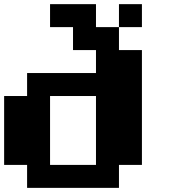

<svg xmlns="http://www.w3.org/2000/svg" viewBox="-20 -909 818 929"><path d="M666.7 -777.8H555.6V-888.9H666.7ZM111.1 -111.1H0V-444.4H111.1V-555.6H444.4V-666.7H333.3V-777.8H222.2V-888.9H444.4V-777.8H555.6V-666.7H666.7V-111.1H555.6V0H111.1ZM222.2 -111.1H444.4V-444.4H222.2Z"/></svg>

Font: Pixeloid Sans
Style: Bold
Weight: 700
Monospace: yes
Designer: GGBot
Version: 0.3